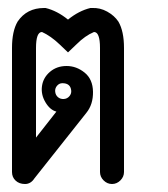

<svg xmlns="http://www.w3.org/2000/svg" viewBox="-20 -460 420 480"><path d="M158 -234Q156 -252 136 -252Q128 -252 122.5 -245.5Q117 -239 118 -230.5Q119 -222 125 -217Q131 -212 139.5 -212.5Q148 -213 153.5 -219.5Q159 -226 158 -234ZM85 -380Q70 -380 70 -340V-116L121 -181Q105 -185 93.5 -204.5Q82 -224 85 -245Q88 -266 105 -280.5Q122 -295 146.5 -295Q171 -295 191.5 -278.5Q212 -262 212.5 -230.5Q213 -199 196 -178L66 -14Q57 0 42.5 0Q28 0 19 -8.5Q10 -17 10 -30V-340Q10 -382 24 -406Q47 -440 90 -440H94Q123 -433 150 -411Q177 -433 206 -440H210Q230 -441 248 -431Q266 -421 276 -406Q290 -382 290 -340V-30Q290 -18 281 -9Q272 0 260 0Q248 0 239 -9Q230 -18 230 -30V-340Q230 -380 215 -380Q193 -371 171 -349L150 -329L129 -349Q107 -370 85 -380Z"/></svg>

Font: SOV_Station
Style: Bold
Weight: 700
Version: Version 1.00